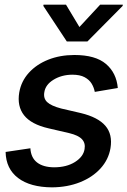

<svg xmlns="http://www.w3.org/2000/svg" viewBox="-20 -787 543 818"><path d="M481.9 -412.1 383.8 -395.5Q380.4 -414.1 370.4 -430.7Q360.4 -447.3 340.6 -458Q320.8 -468.8 287.6 -468.8Q242.2 -468.3 208 -447.3Q173.8 -426.3 168.9 -394.5Q164.1 -367.7 181.2 -351.8Q198.2 -335.9 240.7 -324.7L324.7 -305.2Q397.5 -287.6 429 -251Q460.4 -214.4 450.7 -155.8Q442.4 -106.9 408.2 -69.3Q374 -31.7 320.6 -10.5Q267.1 10.7 201.7 11.2Q108.9 10.7 57.1 -28.6Q5.4 -67.9 3.9 -139.6L109.4 -155.3Q111.8 -115.2 137.7 -95Q163.6 -74.7 210 -74.2Q263.7 -74.2 299.6 -96.9Q335.4 -119.6 340.3 -151.9Q344.7 -177.2 329.3 -193.8Q314 -210.4 275.4 -219.7L187 -240.2Q112.8 -257.3 82.5 -295.9Q52.2 -334.5 62 -393.1Q70.3 -440.9 102.8 -476.8Q135.3 -512.7 185.5 -532.7Q235.8 -552.7 296.9 -552.7Q386.7 -552.7 431.4 -514.6Q476.1 -476.6 481.9 -412.1ZM261.2 -767.1 318.4 -671.9 406.7 -767.1H503.4L502.4 -761.7L352.5 -610.4H264.6L164.6 -761.7L165.5 -767.1Z"/></svg>

Font: Inter Tight Medium
Style: Italic
Weight: 500
Italic angle: -9.39999°
Designer: Rasmus Andersson
Foundry: rsms
Version: Version 3.004